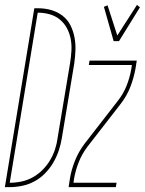

<svg xmlns="http://www.w3.org/2000/svg" viewBox="-54 -769 595 789"><path d="M-34 0 87 -735H104Q131 -735 157 -727.5Q183 -720 203.5 -704Q224 -688 235.5 -665Q247 -642 252 -616Q257 -590 256 -562.5Q255 -535 251 -507L200 -201Q196 -176 187.5 -150.5Q179 -125 165 -101Q151 -77 131.5 -57Q112 -37 88 -24Q64 -11 37.5 -5.5Q11 0 -14 0ZM-14 -18Q10 -18 34 -23Q58 -28 80 -40Q102 -52 120.5 -70.5Q139 -89 152 -111Q165 -133 172.5 -156.5Q180 -180 183 -204L234 -510Q238 -535 239.5 -560Q241 -585 236.5 -609Q232 -633 220.5 -654Q209 -675 191 -689.5Q173 -704 149.5 -710.5Q126 -717 101 -717ZM413 -600 373 -741 388 -747 428 -623 509 -749 521 -739 435 -600ZM228 0 233 -33Q239 -71 254 -108.5Q269 -146 294 -179L429 -353Q453 -383 466.5 -417.5Q480 -452 486 -488L488 -502H311L314 -520H508L503 -488Q496 -449 481.5 -411.5Q467 -374 441 -341L306 -167Q283 -137 269.5 -102.5Q256 -68 250 -33L248 -18H425L422 0Z"/></svg>

Font: Iosevka Term Curly Th Obl
Style: Regular
Weight: 100
Italic angle: -9°
Designer: Belleve Invis
Foundry: Belleve Invis
Version: Version 32.3.0